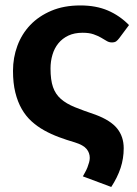

<svg xmlns="http://www.w3.org/2000/svg" viewBox="-20 -544 516 724"><path d="M430 -400.5Q424 -392.5 418.2 -388.2Q412.5 -384 401.5 -384Q391 -384 381.8 -389.8Q372.5 -395.5 360.8 -402.2Q349 -409 332.5 -414.8Q316 -420.5 291.5 -420.5Q260.5 -420.5 237.8 -409.8Q215 -399 200 -380.5Q185 -362 177.8 -337.5Q170.5 -313 170.5 -285.5Q170.5 -242.5 179.8 -215.8Q189 -189 209.5 -171Q230 -153 262 -140Q294 -127 340 -111.5Q397.5 -90 422 -59.2Q446.5 -28.5 446.5 15Q446.5 53.5 434.8 89.2Q423 125 399.5 161L292.5 121Q296.5 114 301.2 105.2Q306 96.5 309.8 87Q313.5 77.5 316 68.2Q318.5 59 318.5 51.5Q318.5 32.5 306.5 17.8Q294.5 3 262.5 -7Q231.5 -16 202 -27Q172.5 -38 146.5 -52.5Q120.5 -67 99 -86.5Q77.5 -106 62 -133Q46.5 -160 37.8 -195.2Q29 -230.5 29 -277Q29 -326.5 45.5 -371.2Q62 -416 94.2 -449.8Q126.5 -483.5 173.8 -503.5Q221 -523.5 283 -523.5Q342 -523.5 386.5 -504.5Q431 -485.5 466.5 -449.5Z"/></svg>

Font: Lato Heavy
Style: Regular
Weight: 800
Designer: Lukasz Dziedzic
Foundry: tyPoland Lukasz Dziedzic
Version: Version 2.007; 2014-02-27